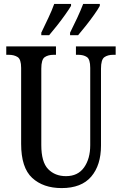

<svg xmlns="http://www.w3.org/2000/svg" viewBox="-20 -951 624 981"><path d="M295 10Q201 10 144.5 -42Q88 -94 88 -216V-604Q88 -648 70 -659.5Q52 -671 25 -671H12V-714H266V-671H254Q226 -671 208.5 -659Q191 -647 191 -600V-210Q191 -123 226 -87Q261 -51 317 -51Q378 -51 409.5 -95.5Q441 -140 441 -209V-604Q441 -648 424 -659.5Q407 -671 380 -671H368V-714H571V-671H558Q531 -671 513.5 -659Q496 -647 496 -600V-207Q496 -107 446 -48.5Q396 10 295 10ZM338 -784Q357 -822 374.5 -859.5Q392 -897 405 -931H490V-921Q481 -904 461.5 -876.5Q442 -849 419.5 -820.5Q397 -792 379 -771H338ZM191 -784Q209 -822 227 -859.5Q245 -897 257 -931H343V-921Q333 -904 313.5 -876.5Q294 -849 271.5 -820.5Q249 -792 231 -771H191Z"/></svg>

Font: Noto Serif Tamil ExtraCondensed Medium
Style: Regular
Weight: 500
Width: 2
Designer: Indian Type Foundry, Tom Grace, and the Monotype Design Team
Foundry: Monotype Imaging Inc.
Version: Version 2.004; ttfautohint (v1.8.4.7-5d5b)